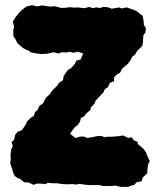

<svg xmlns="http://www.w3.org/2000/svg" viewBox="-20 -708 614 750"><path d="M150 10 125 9 111 14 92 5 74 4 59 -9 50 -12 38 -20 31 -34 28 -47 23 -60 20 -70 22 -88 21 -103 24 -125 30 -138 25 -153 35 -162 39 -181 50 -194 65 -199 82 -224 85 -233 101 -249 112 -255 117 -271 126 -277 134 -295 148 -304 153 -315 161 -328 176 -341 179 -348 188 -358 204 -374 210 -384 226 -395 229 -412 234 -419 245 -435 257 -441 272 -458 278 -471 295 -476 305 -499 284 -506 267 -502 250 -506 242 -503 221 -504 208 -499 190 -504 176 -501 162 -498 140 -497 117 -500 98 -504 95 -509 78 -516 69 -521 59 -530 48 -539 42 -552 32 -568V-592L35 -604L30 -623L38 -637L51 -654L61 -665L82 -682L105 -688L124 -683L146 -687L156 -685L179 -682L193 -684L207 -680L219 -677L240 -678L252 -680L272 -678L283 -679L310 -676L329 -681L342 -676L355 -679L374 -677L381 -681L400 -680L416 -674L447 -679L454 -675L475 -679L501 -670L515 -664L524 -656L537 -646L539 -636L541 -626L542 -610L550 -599L548 -581L540 -570L539 -554L538 -541L536 -529L515 -508L508 -495L496 -486L490 -473L478 -457L473 -453L458 -441L449 -424L435 -416L425 -404L426 -391L409 -384L402 -368L389 -359L384 -347L376 -339L353 -314L349 -303L334 -287V-279L317 -265L308 -253L296 -247L293 -234L284 -220L273 -212L260 -195L254 -185L271 -172L276 -169L291 -174L306 -175L322 -169L345 -173L357 -176L376 -177L388 -172L401 -174H418L443 -176L461 -179L481 -169L493 -172L505 -159L517 -154L519 -145L531 -135L542 -125L551 -111L555 -100L565 -79L558 -64L556 -46L555 -31L538 -15L533 0L513 4L505 14L490 18L481 22H451L430 17L421 18L398 19L380 18L369 15H352H336L317 14L308 13L289 10L278 13L262 11L243 12L223 11L204 8H186L167 6L156 12Z"/></svg>

Font: Winky Rough ExtraBold
Style: Regular
Weight: 800
Designer: Simon Atzbach
Foundry: typofactur
Version: Version 1.206; ttfautohint (v1.8.4.7-5d5b)